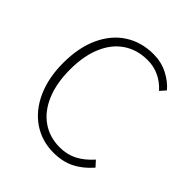

<svg xmlns="http://www.w3.org/2000/svg" viewBox="-204 -879 1030 1030"><g transform="rotate(45 311.5 -364.0)"><path d="M61 -365Q61 -482 100.5 -567Q140 -652 210 -696.5Q280 -741 371 -741Q430 -741 479 -716Q528 -691 559 -654L531 -622Q500 -657 459.5 -676.5Q419 -696 371 -696Q292 -696 233.5 -656.5Q175 -617 143.5 -542.5Q112 -468 112 -366Q112 -263 143.5 -187.5Q175 -112 233 -71.5Q291 -31 368 -31Q423 -31 467 -53.5Q511 -76 552 -122L581 -90Q537 -39 485 -13Q433 13 365 13Q276 13 207 -34Q138 -81 99.5 -166.5Q61 -252 61 -365Z"/></g></svg>

Font: Merged Yaku Han JP ExtraLight
Style: Regular
Weight: 250
Designer: Ryoko NISHIZUKA 西塚涼子 (kana, bopomofo & ideographs); Paul D. Hunt (Latin, Greek & Cyrillic); Sandoll Communications 산돌커뮤니
Foundry: Adobe
Version: Version 2.004